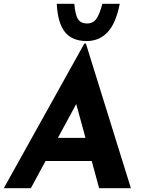

<svg xmlns="http://www.w3.org/2000/svg" viewBox="-39 -995 755 1015"><path d="M446 -144H202L124 0H-19L407 -765H415L653 0H485ZM413 -266 364 -445 267 -266ZM261 -975H354Q358 -921 372 -896Q386 -871 422 -871Q453 -871 470.5 -895.5Q488 -920 502 -975H594Q574 -872 530 -825Q486 -778 419 -778Q342 -778 304 -826Q266 -874 261 -975Z"/></svg>

Font: Josefin Sans
Style: Bold Italic
Weight: 700
Italic angle: -7°
Designer: Santiago Orozco
Foundry: Typemade
Version: Version 2.000